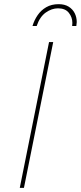

<svg xmlns="http://www.w3.org/2000/svg" viewBox="-20 -902 388 922"><path d="M346.5 -777H326.5L327.5 -792Q327.5 -819 310.5 -840.5Q293.5 -862 258.5 -862Q228.5 -862 199.8 -841.8Q171 -821.5 156 -777H136Q144.5 -805.5 160.8 -829.2Q177 -853 202.2 -867.5Q227.5 -882 261.5 -882Q290.5 -882 309.8 -870Q329 -858 338.8 -838.5Q348.5 -819 348.5 -796ZM95 0H75L215.5 -700H235.5Z"/></svg>

Font: Argentum Sans Thin
Style: Italic
Weight: 100
Italic angle: -11°
Designer: Julieta Ulanovsky (font), Cristiano Sobral (main changes and remaster)
Foundry: Julieta Ulanovsky (font), Cristiano Sobral (main changes and remaster)
Version: Version 2.007;June 15, 2022;FontCreator 14.0.0.2814 64-bit; 